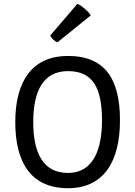

<svg xmlns="http://www.w3.org/2000/svg" viewBox="-20 -968 705 1001"><path d="M334.5 13.2C521.5 13.2 605.5 -126.5 605.5 -340.8C605.5 -554.7 528.8 -676.3 334.5 -676.3C148.4 -676.3 59.6 -545.4 59.6 -331.5C59.6 -118.2 143.6 13.2 334.5 13.2ZM334.5 -66.4C205.1 -66.4 153.3 -169.9 153.3 -331.5C153.3 -493.2 205.1 -597.2 334.5 -597.2C464.4 -597.2 511.7 -509.8 511.7 -340.8C511.7 -185.1 464.4 -66.4 334.5 -66.4ZM279.3 -747.1 453.1 -887.7C444.3 -906.2 401.4 -942.4 383.3 -947.8L241.7 -782.7C247.6 -769 265.6 -752.4 279.3 -747.1Z"/></svg>

Font: Basic
Style: Regular
Weight: 400
Designer: Magnus Gaarde
Foundry: Magnus Gaarde
Version: Version 1.001